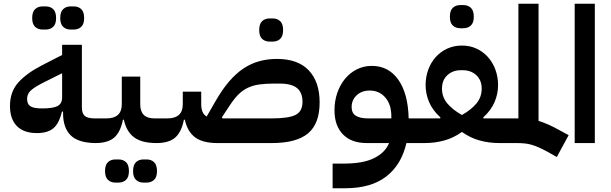

<svg xmlns="http://www.w3.org/2000/svg" viewBox="-20 -760 3244 1020"><path d="M487 0Q396 -1 355.5 -41Q315 -81 315 -159V-167H309Q294 -104 263.5 -78.5Q233 -53 176 -53Q106 -53 69.5 -90.5Q33 -128 33 -197Q33 -272 76.5 -321Q120 -370 201 -412L310 -468V-522H415V-190Q415 -157 430.5 -144Q446 -131 483 -131H514V-27ZM204 -184Q263 -184 286.5 -197Q310 -210 310 -243V-371L228 -330Q174 -304 149 -284Q124 -264 124 -234Q124 -207 141.5 -195.5Q159 -184 204 -184ZM355 -603Q331 -603 315.5 -617.5Q300 -632 300 -664Q300 -697 315.5 -711.5Q331 -726 355 -726H372Q396 -726 411.5 -711.5Q427 -697 427 -664Q427 -632 411.5 -617.5Q396 -603 372 -603ZM206 -603Q182 -603 166.5 -617.5Q151 -632 151 -664Q151 -697 166.5 -711.5Q182 -726 206 -726H223Q247 -726 262.5 -711.5Q278 -697 278 -664Q278 -632 262.5 -617.5Q247 -603 223 -603Z M487 -104 514 -131H545Q627 -131 627 -206V-353H725V-206Q725 -131 800 -131H838V-27L811 0Q734 0 693 -30Q652 -60 638 -124H633Q620 -58 586.5 -29Q553 0 487 0ZM742 210Q718 210 702.5 195.5Q687 181 687 149Q687 116 702.5 101.5Q718 87 742 87H759Q783 87 798.5 101.5Q814 116 814 149Q814 181 798.5 195.5Q783 210 759 210ZM593 210Q569 210 553.5 195.5Q538 181 538 149Q538 116 553.5 101.5Q569 87 593 87H610Q634 87 649.5 101.5Q665 116 665 149Q665 181 649.5 195.5Q634 210 610 210Z M1049 -206Q1049 -157 1078 -141L1124 -221Q1160 -284 1197 -327Q1234 -370 1274 -396.5Q1314 -423 1358 -435Q1402 -447 1451 -447Q1563 -447 1620.5 -386Q1678 -325 1678 -216Q1678 -103 1616.5 -51.5Q1555 0 1424 0H1135Q1058 0 1017 -30Q976 -60 962 -124H957Q944 -58 910.5 -29Q877 0 811 0V-104L838 -131H869Q951 -131 951 -206V-273H1049ZM1424 -131Q1513 -131 1550 -149.5Q1587 -168 1587 -219Q1587 -268 1558 -292Q1529 -316 1466 -316H1436Q1392 -316 1359 -311.5Q1326 -307 1298.5 -294.5Q1271 -282 1248 -259.5Q1225 -237 1202 -202L1159 -137L1162 -131ZM1412 -539Q1388 -539 1372.5 -553.5Q1357 -568 1357 -600Q1357 -633 1372.5 -647.5Q1388 -662 1412 -662H1429Q1453 -662 1468.5 -647.5Q1484 -633 1484 -600Q1484 -568 1468.5 -553.5Q1453 -539 1429 -539Z M1747 109H1808Q1909 109 1967.5 80Q2026 51 2047 0H1928Q1847 0 1802 -46Q1757 -92 1757 -174Q1757 -224 1772 -267Q1787 -310 1813.5 -342Q1840 -374 1876.5 -392Q1913 -410 1955 -410Q2044 -410 2096 -336.5Q2148 -263 2151 -131H2200V-27L2173 0H2139Q2113 115 2032 177.5Q1951 240 1815 240H1747ZM1848 -191Q1848 -159 1870.5 -145Q1893 -131 1935 -131H2059V-142Q2059 -205 2027 -242Q1995 -279 1944 -279Q1902 -279 1875 -254Q1848 -229 1848 -191Z M2173 -104 2200 -131H2318L2320 -136Q2278 -174 2259.5 -218Q2241 -262 2241 -308Q2241 -351 2255 -389.5Q2269 -428 2294.5 -456.5Q2320 -485 2355.5 -501.5Q2391 -518 2434 -518Q2477 -518 2512 -501.5Q2547 -485 2572.5 -456.5Q2598 -428 2612 -389.5Q2626 -351 2626 -308Q2626 -262 2607.5 -218Q2589 -174 2547 -136L2549 -131H2670V-27L2643 0H2632Q2579 0 2529 -13.5Q2479 -27 2434 -59Q2389 -27 2339.5 -13.5Q2290 0 2237 0H2173ZM2434 -149Q2485 -178 2512 -211.5Q2539 -245 2539 -289Q2539 -334 2510.5 -360.5Q2482 -387 2439 -387H2428Q2385 -387 2356.5 -360.5Q2328 -334 2328 -289Q2328 -245 2355.5 -211.5Q2383 -178 2434 -149ZM2425 -610Q2401 -610 2385.5 -624.5Q2370 -639 2370 -671Q2370 -704 2385.5 -718.5Q2401 -733 2425 -733H2442Q2466 -733 2481.5 -718.5Q2497 -704 2497 -671Q2497 -639 2481.5 -624.5Q2466 -610 2442 -610Z M2888 46Q2864 33 2844 24Q2824 15 2805.5 9.5Q2787 4 2767.5 2Q2748 0 2724 0H2643V-104L2670 -131H2734V-740H2841V-118Q2866 -110 2892.5 -98.5Q2919 -87 2951 -69L3001 -42L2938 74Z M3033 -740H3140V0H3033Z"/></svg>

Font: IBM Plex Arabic SemiBold
Style: Regular
Weight: 600
Designer: Mike Abbink, Paul van der Laan, Pieter van Rosmalen, Wael Morcos, Khajak Apelian
Foundry: Bold Monday
Version: Version 1.0